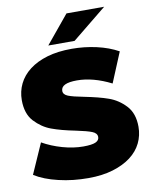

<svg xmlns="http://www.w3.org/2000/svg" viewBox="-99 -990 855 1079"><g transform="rotate(-10 328.5 -450.5)"><path d="M13 -56 89 -228Q140 -199 201.5 -181.5Q263 -164 320 -164Q369 -164 390 -173.5Q411 -183 411 -202Q411 -224 383.5 -235Q356 -246 293 -259Q212 -275 158 -295Q106 -314 64 -359Q24 -403 24 -480Q24 -530 45 -573Q66 -616 107.5 -648Q149 -680 209.5 -698Q270 -716 350 -716Q422 -716 491 -700.5Q560 -685 614 -655L543 -484Q440 -536 348 -536Q257 -536 257 -492Q257 -471 283.5 -460.5Q310 -450 373 -438Q413 -430 446.5 -421.5Q480 -413 508 -403Q562 -384 603 -340Q644 -296 644 -220Q644 -170 623 -127Q602 -84 560.5 -52.5Q519 -21 458 -2.5Q397 16 318 16Q274 16 232 11.5Q190 7 148 -3Q67 -22 13 -56ZM356 -917H571L374 -757H224Z"/></g></svg>

Font: CMG Sans Black
Style: Regular
Weight: 900
Designer: Julieta Ulanovsky
Foundry: Julieta Ulanovsky
Version: Version 7.200